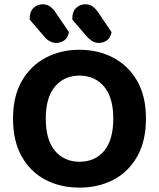

<svg xmlns="http://www.w3.org/2000/svg" viewBox="-20 -855 739 892"><path d="M658.1 -304Q658.1 -200 617.6 -128.3Q577.1 -56.6 507.3 -20Q437.5 16.6 349 16.6Q260.6 16.6 190.7 -20Q120.9 -56.6 80.7 -128.3Q40.5 -200 40.5 -304Q40.5 -408 81.6 -479.2Q122.8 -550.4 192.7 -587.1Q262.5 -623.8 349 -623.8Q435.9 -623.8 506.1 -587.1Q576.2 -550.4 617.2 -479.2Q658.1 -408 658.1 -304ZM506.3 -304Q506.3 -401.7 463.6 -452.7Q421 -503.7 349 -503.7Q278.4 -503.7 235.5 -453.1Q192.7 -402.4 192.7 -303.6Q192.7 -204.9 235.5 -154.2Q278.4 -103.6 349.6 -103.6Q421.5 -103.6 463.9 -154.2Q506.3 -204.9 506.3 -304ZM184.6 -686.3 118 -763.8V-769.6Q118 -802 136.2 -818.6Q154.3 -835.2 178.6 -835.2Q198.1 -835.2 212.6 -824.8Q227.2 -814.4 238.9 -796.4L300.5 -705.4Q294.6 -678 277.8 -666.8Q261 -655.6 240.9 -655.6Q224.2 -655.6 209.2 -664.5Q194.1 -673.3 184.6 -686.3ZM382.6 -686.3 316 -763.8V-769.6Q316 -801.7 334.1 -818.4Q352.1 -835.2 376.6 -835.2Q396.1 -835.2 410.6 -824.8Q425.2 -814.4 436.9 -796.4L498.5 -705.4Q492.6 -678 475.8 -666.8Q459 -655.6 438.9 -655.6Q420.8 -655.6 407.3 -664.8Q393.9 -674 382.6 -686.3Z"/></svg>

Font: Baloo Bhaina 2
Style: Regular
Weight: 400
Designer: Yesha Goshar, Manish Minz, Shuchita Grover and Ek Type
Foundry: Ek Type
Version: Version 1.700